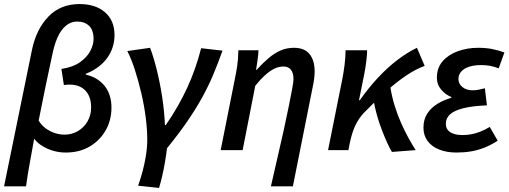

<svg xmlns="http://www.w3.org/2000/svg" viewBox="-34 -738 2502 944"><path d="M-14 178 123 -492Q144 -594 203.5 -656Q263 -718 357 -718Q436 -718 482.5 -677.5Q529 -637 529 -566Q529 -503 493 -453Q457 -403 388 -375V-371Q446 -358 480 -316Q514 -274 514 -209Q514 -148 486 -98Q458 -48 407.5 -18Q357 12 289 12Q259 12 230 4Q201 -4 176 -19Q151 -34 134 -56Q124 2 113 60Q102 118 94 178ZM284 -76Q319 -76 349 -93.5Q379 -111 396.5 -141.5Q414 -172 414 -210Q414 -263 386 -292.5Q358 -322 308 -322Q302 -322 295.5 -321.5Q289 -321 280 -320L268 -399Q326 -408 360.5 -433Q395 -458 410.5 -488.5Q426 -519 426 -546Q426 -590 404 -611Q382 -632 346 -632Q303 -632 272 -593Q241 -554 224 -473Q206 -392 189.5 -311Q173 -230 156 -145Q171 -121 192 -106Q213 -91 236.5 -83.5Q260 -76 284 -76Z M645 175Q657 142 667 104.5Q677 67 683.5 26.5Q690 -14 690 -53Q690 -101 682.5 -160Q675 -219 661 -279Q647 -339 629.5 -393.5Q612 -448 592 -487L704 -503Q722 -455 737.5 -392Q753 -329 763.5 -260Q774 -191 777 -123H781Q844 -214 886.5 -306.5Q929 -399 955 -501L1060 -489Q1038 -427 1014 -370Q990 -313 959 -257Q928 -201 886 -140Q844 -79 787 -9Q783 25 777 60Q771 95 763.5 127.5Q756 160 748 186Z M1298 178Q1314 106 1330.5 36Q1347 -34 1361 -98Q1375 -162 1385.5 -214Q1396 -266 1402.5 -301Q1409 -336 1409 -349Q1409 -380 1396 -395.5Q1383 -411 1360 -411Q1339 -411 1318.5 -402Q1298 -393 1274 -372.5Q1250 -352 1221 -316L1159 0H1051L1121 -351Q1127 -380 1132 -412Q1137 -444 1138 -491H1237Q1236 -466 1232 -440.5Q1228 -415 1225 -394H1227Q1259 -429 1287.5 -453Q1316 -477 1346 -490Q1376 -503 1411 -503Q1463 -503 1488 -472Q1513 -441 1513 -387Q1513 -370 1510.5 -350.5Q1508 -331 1503 -308L1406 178Z M1579 0 1649 -349Q1655 -379 1660 -417.5Q1665 -456 1665 -491H1771Q1771 -470 1767 -437.5Q1763 -405 1757 -374L1731 -245H1735Q1777 -305 1823.5 -355Q1870 -405 1919 -442.5Q1968 -480 2016 -503L2054 -414Q2012 -399 1966 -368.5Q1920 -338 1867.5 -291.5Q1815 -245 1754 -182Q1729 -155 1712.5 -120Q1696 -85 1685 -31L1679 0ZM1893 9Q1882 -9 1869.5 -36.5Q1857 -64 1844 -97.5Q1831 -131 1820 -169.5Q1809 -208 1802 -248L1885 -312Q1892 -265 1906 -219.5Q1920 -174 1938 -133.5Q1956 -93 1975 -58.5Q1994 -24 2010 0Z M2210 12Q2163 12 2126 -2.5Q2089 -17 2068.5 -44.5Q2048 -72 2048 -110Q2048 -151 2067 -180Q2086 -209 2117.5 -228Q2149 -247 2185 -257V-261Q2157 -272 2135.5 -297Q2114 -322 2114 -356Q2114 -404 2142 -436.5Q2170 -469 2216.5 -486Q2263 -503 2317 -503Q2355 -503 2385.5 -497Q2416 -491 2446 -480L2418 -402Q2394 -411 2374.5 -414.5Q2355 -418 2332 -418Q2298 -418 2273 -410Q2248 -402 2234 -386.5Q2220 -371 2220 -350Q2220 -325 2240 -309.5Q2260 -294 2290 -294Q2305 -294 2319.5 -297Q2334 -300 2350 -304L2360 -220Q2287 -217 2242.5 -205.5Q2198 -194 2178 -175Q2158 -156 2158 -130Q2158 -102 2180 -88Q2202 -74 2239 -74Q2263 -74 2284 -78Q2305 -82 2327 -90.5Q2349 -99 2374 -114L2413 -46Q2378 -24 2346 -11.5Q2314 1 2281 6.5Q2248 12 2210 12Z"/></svg>

Font: Source Sans 3 SemiBold
Style: Italic
Weight: 600
Italic angle: -11°
Designer: Paul D. Hunt
Foundry: Adobe
Version: Version 3.046;hotconv 1.0.118;makeotfexe 2.5.65603